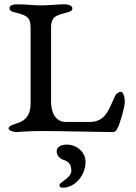

<svg xmlns="http://www.w3.org/2000/svg" viewBox="-20 -611 631 891"><path d="M290 60C267 60 243 69 243 91C243 111 257 125 275 131C299 138 311 153 311 182C311 214 256 235 256 247C256 257 261 260 272 260C328 260 377 202 377 140C377 94 335 60 290 60ZM217 -139V-482C217 -539 244 -540 301 -556C310 -559 316 -564 316 -573C316 -585 296 -591 281 -591C247 -591 206 -586 171 -586C135 -586 99 -591 60 -591C38 -591 24 -585 24 -573C24 -564 31 -559 40 -556C97 -540 122 -539 122 -482V-129C122 -92 109 -60 75 -45C53 -35 20 -30 20 -15C20 -5 42 1 53 2C60 2 119 -3 166 -3C272 -3 461 2 498 2C515 2 518 -2 526 -17C534 -30 559 -111 559 -138C559 -166 551 -185 541 -185C532 -185 519 -177 514 -166C485 -105 472 -45 395 -45H286C238 -45 217 -88 217 -139Z"/></svg>

Font: EB Garamond SC 08
Style: Regular
Weight: 400
Version: Version 0.016